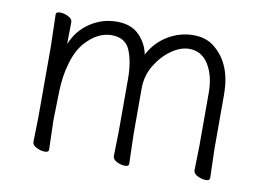

<svg xmlns="http://www.w3.org/2000/svg" viewBox="-60 -574 936 675"><g transform="rotate(10 408.0 -237.0)"><path d="M666 -17 668 -105V-293Q668 -354 643.5 -394Q619 -434 574 -434Q543 -434 510.5 -411Q478 -388 455.5 -350.5Q433 -313 433 -268V-105L436 1Q436 10 422 10Q408 10 393 2.5Q378 -5 378 -17L380 -105V-293Q380 -352 363.5 -393Q347 -434 297 -434Q247 -434 204 -386Q179 -358 165 -310.5Q151 -263 149.5 -209.5Q148 -156 147 -105L150 1Q150 10 136 10Q122 10 106.5 2.5Q91 -5 91 -17L93 -105V-356L90 -472Q90 -481 104.5 -481Q119 -481 134 -473.5Q149 -466 149 -454Q149 -442 148.5 -420.5Q148 -399 148 -376Q168 -426 211.5 -455Q255 -484 307 -484Q359 -484 387.5 -454.5Q416 -425 423 -387Q448 -434 490.5 -459Q533 -484 581 -484Q629 -484 660 -456Q722 -403 722 -297V-105L725 1Q725 10 711 10Q697 10 681.5 2.5Q666 -5 666 -17Z"/></g></svg>

Font: ToneOZ-Pinyin-WenKai-Light
Style: Light
Weight: 300
Designer: Fontworks Inc.
Foundry: ToneOZ
Version: Version 0.240331